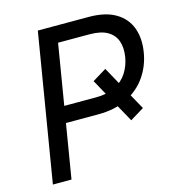

<svg xmlns="http://www.w3.org/2000/svg" viewBox="-108 -821 845 915"><g transform="rotate(-15 314.5 -364.0)"><path d="M424.3 -467.8 549.3 -241.2 480.5 -199.2 355.5 -425.8ZM40.5 0 161.1 -727.5H411.1Q494.1 -727.5 544.4 -697.5Q594.7 -667.5 613.8 -615.5Q632.8 -563.5 622.1 -498Q611.8 -432.6 575.7 -380.4Q539.6 -328.1 479.2 -297.6Q418.9 -267.1 335.4 -267.1H153.3L166.5 -348.1H345.2Q402.8 -348.1 441.4 -367.9Q480 -387.7 502 -421.9Q523.9 -456.1 530.8 -498.5Q537.6 -541 526.6 -574.5Q515.6 -607.9 483.4 -627.2Q451.2 -646.5 394 -646.5H239.3L132.3 0Z"/></g></svg>

Font: Inter 17pt
Style: Italic
Weight: 400
Italic angle: -9.3988°
Version: Version 4.001;git-66647c0bb